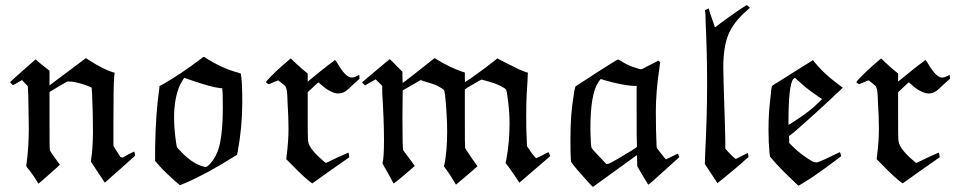

<svg xmlns="http://www.w3.org/2000/svg" viewBox="-20 -705 3782 760"><path d="M31 -368Q20 -378 20 -380Q20 -381 72 -427L121 -470L129 -463Q134 -458 152.5 -443.5Q171 -429 176 -425V-367L320 -475L329 -469Q392 -428 434 -417L432 -402Q429 -362 429 -231V-128L439 -111Q442 -106 445.5 -101Q449 -96 450.5 -93.5Q452 -91 453.5 -88.5Q455 -86 456 -85Q457 -84 459 -83Q461 -82 462.5 -82Q464 -82 467 -82L488 -94Q510 -105 511 -105Q512 -105 514 -95V-88L455 -35L395 18Q382 -1 367 -24L340 -65L341 -77Q347 -111 348 -178Q348 -254 345 -321Q345 -326 344.5 -334Q344 -342 343.5 -347Q343 -352 343 -353V-358L332 -363Q298 -377 264 -382Q260 -382 254 -382L249 -383Q247 -383 211 -362L176 -341V-229Q176 -115 177 -112Q178 -106 197.5 -80Q217 -54 217 -53Q217 -52 175 -15Q133 22 132 22L131 20Q130 19 129 17.5Q128 16 127 14Q110 -15 88 -41Q84 -45 84 -50Q94 -116 94 -203Q94 -222 93 -265Q92 -308 92 -324L90 -364Q74 -380 67 -388L50 -378Q32 -368 31 -368Z M594 -121Q596 -254 611 -359V-364L624 -371Q693 -410 775 -472Q784 -480 787 -480Q788 -480 789 -479Q859 -434 921 -418L933 -414Q939 -389 939 -300Q939 -203 921 -105Q918 -94 918 -92L908 -86Q797 -16 710 21L692 28Q687 24 671 10Q618 -38 601 -60L594 -68ZM862 -278Q862 -341 860 -349V-356H853Q815 -360 735 -388L710 -397Q708 -397 693 -370Q669 -317 669 -239Q669 -193 678 -134Q679 -124 682.5 -119.5Q686 -115 702 -99Q743 -58 781 -47Q790 -44 794 -44Q799 -44 808 -53Q840 -85 851 -139Q862 -193 862 -278Z M1123 -467 1131 -474 1144 -461Q1178 -429 1198 -414V-382L1251 -425Q1263 -435 1277.5 -446Q1292 -457 1299 -462L1306 -468L1313 -459Q1340 -411 1361 -401Q1367 -398 1373 -398Q1381 -398 1393 -404Q1395 -405 1397 -406Q1399 -407 1400 -408H1402Q1402 -404 1403 -400V-393L1385 -377Q1365 -359 1357 -351Q1340 -335 1319 -335Q1307 -335 1292 -342Q1271 -351 1250 -371L1240 -379Q1237 -376 1229 -369Q1221 -362 1214 -355L1198 -340V-243Q1198 -164 1199 -151.5Q1200 -139 1205 -129Q1216 -108 1244 -82Q1268 -60 1270 -60Q1272 -60 1314 -81Q1358 -101 1359 -101Q1360 -100 1361.5 -91.5Q1363 -83 1362 -82Q1329 -59 1289 -31L1216 21Q1189 3 1133 -55L1113 -75L1115 -92Q1122 -147 1122 -196Q1122 -241 1118 -305Q1117 -349 1113 -355Q1111 -359 1111 -361Q1111 -364 1093 -378L1081 -387L1064 -380Q1046 -372 1045 -372Q1044 -371 1038.5 -374.5Q1033 -378 1033 -380Q1033 -382 1038 -387Q1068 -421 1123 -467Z M1425 -367 1413 -379Q1414 -380 1468 -425.5Q1522 -471 1523 -471Q1535 -460 1548 -446L1573 -421V-398L1574 -376L1637 -425L1700 -475Q1766 -434 1820 -418V-399Q1820 -380 1821 -380Q1850 -399 1870 -414Q1897 -433 1934 -462L1949 -474L1961 -467L2035 -430Q2044 -427 2058 -421L2070 -417L2069 -412Q2069 -411 2069 -407Q2069 -403 2068.5 -396.5Q2068 -390 2068 -384Q2065 -342 2065 -335Q2063 -303 2063 -245Q2063 -186 2065 -152L2066 -126L2074 -115Q2086 -95 2102 -79L2112 -83Q2133 -93 2137 -96Q2143 -99 2147.5 -101Q2152 -103 2152 -102Q2158 -88 2158 -87L2157 -86L2036 18Q2006 -27 1994 -43L1981 -60L1984 -72Q1997 -142 1997 -218Q1997 -265 1989 -321Q1986 -345 1983 -350Q1980 -355 1965 -363Q1940 -376 1901 -386L1886 -390L1876 -385Q1835 -361 1830 -358L1820 -351V-238Q1820 -123 1821 -120Q1822 -116 1846 -81L1870 -47Q1864 -41 1825 -8L1785 26Q1762 -13 1748 -32Q1746 -34 1744.5 -36.5Q1743 -39 1741.5 -40.5Q1740 -42 1739 -44L1738 -45Q1736 -47 1739 -53Q1750 -107 1750 -184Q1750 -245 1742 -327Q1739 -347 1738 -348Q1733 -354 1712 -365Q1696 -373 1663 -382L1645 -388Q1633 -381 1609.5 -367.5Q1586 -354 1574 -347L1573 -240Q1573 -118 1576 -110Q1622 -49 1622 -48L1617 -44Q1612 -39 1600.5 -29.5Q1589 -20 1580 -12Q1566 0 1556.5 7.5Q1547 15 1542.5 18.5Q1538 22 1538 21L1535 16Q1532 10 1526.5 0Q1521 -10 1516 -19Q1494 -56 1494 -60Q1500 -77 1500 -153Q1500 -227 1493 -337V-365L1467 -391Z M2258 -363Q2269 -370 2286.5 -381.5Q2304 -393 2341 -417Q2378 -441 2402.5 -456Q2427 -471 2427 -470L2428 -469Q2430 -468 2432 -467Q2434 -466 2436 -465Q2455 -452 2480 -442Q2510 -431 2518 -431Q2522 -431 2530 -436Q2532 -437 2544 -443.5Q2556 -450 2563 -453L2586 -465Q2590 -461 2593 -459L2590 -434Q2576 -342 2576 -262Q2576 -189 2579 -126L2580 -119L2597 -97Q2615 -74 2616 -74L2663 -97Q2664 -97 2669 -83L2608 -28Q2549 26 2546 26Q2536 10 2524 -10L2503 -46Q2502 -54 2502 -69Q2502 -84 2501 -91L2414 -28L2327 35Q2326 35 2307.5 15Q2289 -5 2268 -29.5Q2247 -54 2240 -65L2239 -86Q2238 -100 2238 -156Q2238 -253 2250 -322Q2253 -349 2258 -363ZM2375 -387 2359 -392Q2356 -392 2348 -379Q2317 -332 2317 -197Q2317 -178 2319 -138Q2320 -121 2323 -118Q2328 -110 2359 -78L2380 -56H2386Q2397 -58 2480 -109L2501 -123V-136Q2500 -143 2500 -257V-365H2486Q2441 -368 2375 -387Z M2893 -76 2939 -99Q2941 -99 2942 -91Q2943 -83 2942 -82L2934 -76Q2927 -69 2913 -57Q2899 -45 2886 -34Q2865 -17 2844 0.5Q2823 18 2820 20Q2812 8 2795 -18Q2778 -44 2770 -56L2771 -89Q2779 -247 2779 -373Q2779 -494 2773 -621Q2773 -653 2771 -659V-665L2778 -668L2785 -672L2790 -655Q2794 -642 2803 -617L2810 -597Q2812 -597 2829 -611Q2871 -642 2912 -670L2936 -685Q2937 -685 2942.5 -680Q2948 -675 2948 -674Q2942 -668 2934 -661Q2885 -619 2864 -570Q2843 -521 2843 -438Q2843 -411 2847 -290Q2851 -169 2851 -147V-117Q2856 -110 2873 -93Q2890 -76 2893 -76Z M3305 -103Q3305 -101 3307.5 -94.5Q3310 -88 3310 -87L3289 -71Q3245 -38 3199 -6Q3143 30 3141 30Q3140 30 3129.5 20Q3119 10 3104 -4.5Q3089 -19 3079 -29Q3055 -53 3028 -85L3026 -99Q3022 -139 3022 -190Q3022 -256 3029 -312Q3033 -358 3036 -365L3046 -372Q3057 -378 3078.5 -392Q3100 -406 3118 -417L3198 -467Q3236 -417 3301 -369L3316 -358L3307 -349Q3201 -249 3121 -180L3103 -166L3104 -152V-139L3117 -126Q3150 -93 3194 -67Q3204 -62 3212 -62Q3217 -62 3240.5 -72.5Q3264 -83 3284 -93ZM3131 -393Q3127 -397 3126 -397Q3123 -395 3121 -393Q3101 -373 3101 -219V-211Q3104 -211 3138 -234Q3187 -266 3220 -299L3234 -313L3219 -323Q3196 -338 3171 -358Q3165 -363 3149 -377Q3133 -391 3131 -393Z M3460 -467 3468 -474 3481 -461Q3515 -429 3535 -414V-382L3588 -425Q3600 -435 3614.5 -446Q3629 -457 3636 -462L3643 -468L3650 -459Q3677 -411 3698 -401Q3704 -398 3710 -398Q3718 -398 3730 -404Q3732 -405 3734 -406Q3736 -407 3737 -408H3739Q3739 -404 3740 -400V-393L3722 -377Q3702 -359 3694 -351Q3677 -335 3656 -335Q3644 -335 3629 -342Q3608 -351 3587 -371L3577 -379Q3574 -376 3566 -369Q3558 -362 3551 -355L3535 -340V-243Q3535 -164 3536 -151.5Q3537 -139 3542 -129Q3553 -108 3581 -82Q3605 -60 3607 -60Q3609 -60 3651 -81Q3695 -101 3696 -101Q3697 -100 3698.5 -91.5Q3700 -83 3699 -82Q3666 -59 3626 -31L3553 21Q3526 3 3470 -55L3450 -75L3452 -92Q3459 -147 3459 -196Q3459 -241 3455 -305Q3454 -349 3450 -355Q3448 -359 3448 -361Q3448 -364 3430 -378L3418 -387L3401 -380Q3383 -372 3382 -372Q3381 -371 3375.5 -374.5Q3370 -378 3370 -380Q3370 -382 3375 -387Q3405 -421 3460 -467Z"/></svg>

Font: KaTeX_Fraktur
Style: Regular
Weight: 400
Version: Version 1.1; ttfautohint (v1.3)